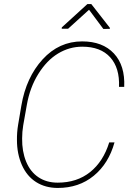

<svg xmlns="http://www.w3.org/2000/svg" viewBox="-20 -927 673 957"><path d="M550.8 -217.3Q521.5 -111.8 447.5 -51Q373.5 9.8 268.1 9.8Q206.1 9.8 159.9 -19.5Q113.8 -48.8 89.1 -104.5Q64.5 -160.2 64.5 -229Q64 -267.6 70.3 -305.2L86.4 -400.4Q110.4 -541.5 192.4 -631.1Q274.4 -720.7 389.6 -720.7Q491.7 -720.7 547.9 -660.4Q604 -600.1 599.1 -494.1H573.2Q577.1 -588.4 529.3 -641.4Q481.4 -694.3 390.1 -694.3Q325.7 -694.3 269.3 -660.2Q212.9 -626 170.9 -558.3Q128.9 -490.7 113.8 -404.3L95.7 -302.2Q90.3 -270 90.3 -236.8Q89.4 -172.9 110.1 -121.8Q130.9 -70.8 171.4 -43.7Q211.9 -16.6 267.6 -16.6Q363.3 -16.6 429.2 -69.3Q495.1 -122.1 524.4 -217.3ZM527.8 -788.1 527.3 -783.2 495.1 -782.7 423.8 -878.4 319.3 -783.7H287.6L288.1 -790.5L415.5 -906.7H435.1Z"/></svg>

Font: Roboto Thin
Style: Italic
Weight: 250
Italic angle: -12°
Designer: Google
Version: Version 2.134; 2016